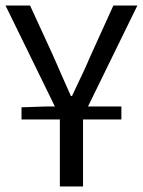

<svg xmlns="http://www.w3.org/2000/svg" viewBox="-21 -676 518 696"><path d="M57 -243V-287L145 -290H178L-1 -656H88L173 -471Q189 -435 204 -400Q219 -365 236 -328H240Q257 -365 274 -400Q291 -435 306 -471L390 -656H477L298 -290H419V-243H280V0H196V-243Z"/></svg>

Font: Pinyin1712
Style: Regular
Weight: 400
Version: Version 1